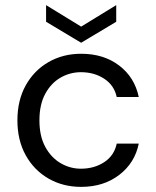

<svg xmlns="http://www.w3.org/2000/svg" viewBox="-20 -718 610 750"><path d="M297 12Q226 12 169.5 -20.5Q113 -53 80.5 -111.5Q48 -170 48 -248Q48 -326 80.5 -384.5Q113 -443 169.5 -475.5Q226 -508 297 -508Q385 -508 445.5 -462Q506 -416 522 -339H436Q426 -385 387 -410.5Q348 -436 296 -436Q254 -436 217 -415Q180 -394 157 -352Q134 -310 134 -248Q134 -186 157 -144Q180 -102 217 -80.5Q254 -59 296 -59Q348 -59 387 -84.5Q426 -110 436 -157H522Q507 -82 446 -35Q385 12 297 12ZM297 -551 160 -633V-698L297 -614L434 -698V-633Z"/></svg>

Font: Firefly Display
Style: Regular
Weight: 400
Designer: Colophon Foundry, Jonny Pinhorn
Foundry: Colophon Foundry
Version: Version 1.200; ttfautohint (v1.8.3)